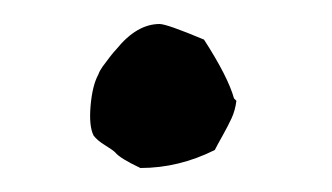

<svg xmlns="http://www.w3.org/2000/svg" viewBox="-20 -142 277 160"><path d="M175 -60 177 -58Q176 -50 173 -43.5Q170 -37 165.5 -29Q161 -21 159 -17Q129 -2 97 -2Q80 -10 76 -15Q74 -17 67.5 -21Q61 -25 58 -29Q54 -37 55.5 -54Q57 -71 62 -80Q63 -83 65.5 -86.5Q68 -90 71.5 -94.5Q75 -99 77 -101Q94 -122 113 -122Q119 -122 150 -109Q170 -78 175 -60Z"/></svg>

Font: FuturaRenner
Style: Regular
Weight: 400
Designer: BSozoo
Foundry: BSozoo
Version: Version 1.001;PS 001.001;hotconv 1.0.70;makeotf.lib2.5.58329